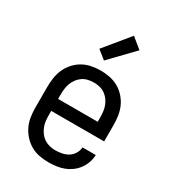

<svg xmlns="http://www.w3.org/2000/svg" viewBox="-187 -866 874 974"><g transform="rotate(30 250.0 -378.5)"><path d="M252 8Q225 8 198 3Q171 -2 147.5 -15.5Q124 -29 105.5 -49.5Q87 -70 75.5 -94.5Q64 -119 60 -146Q56 -173 56 -200V-320Q56 -347 60 -374Q64 -401 75 -425.5Q86 -450 104.5 -470.5Q123 -491 146 -504Q169 -517 196 -522.5Q223 -528 250 -528Q277 -528 304 -522.5Q331 -517 354 -504Q377 -491 395.5 -470.5Q414 -450 425 -425.5Q436 -401 440 -374Q444 -347 444 -320V-225H134V-200Q134 -183 136 -166Q138 -149 144.5 -133Q151 -117 161.5 -103Q172 -89 186.5 -79.5Q201 -70 218 -66Q235 -62 252 -62Q271 -62 290.5 -66Q310 -70 326 -80Q342 -90 352.5 -107Q363 -124 364 -144H442Q441 -121 433.5 -99.5Q426 -78 412.5 -59.5Q399 -41 380.5 -27.5Q362 -14 341 -6Q320 2 297 5Q274 8 252 8ZM366 -295V-320Q366 -337 364 -354Q362 -371 356 -387Q350 -403 339.5 -417Q329 -431 315 -440.5Q301 -450 284 -454Q267 -458 250 -458Q233 -458 216 -454Q199 -450 185 -440.5Q171 -431 160.5 -417Q150 -403 144 -387Q138 -371 136 -354Q134 -337 134 -320V-295ZM238 -580 188 -620 307 -765 368 -715Z"/></g></svg>

Font: Iosevka Algr
Style: Regular
Weight: 400
Monospace: yes
Designer: Belleve Invis
Foundry: Belleve Invis
Version: Version 26.0.2; ttfautohint (v1.8.3)